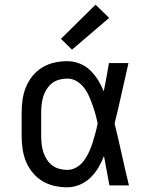

<svg xmlns="http://www.w3.org/2000/svg" viewBox="-20 -788 640 816"><path d="M266 8Q238 8 211 2Q184 -4 160 -18.5Q136 -33 118.5 -54.5Q101 -76 90.5 -101.5Q80 -127 76 -154.5Q72 -182 72 -210V-310Q72 -338 76 -365.5Q80 -393 90.5 -418.5Q101 -444 118.5 -465.5Q136 -487 160 -501.5Q184 -516 211 -522Q238 -528 266 -528Q293 -528 318.5 -518Q344 -508 363 -489.5Q382 -471 396.5 -448Q411 -425 421 -400Q427 -430 432.5 -460Q438 -490 443 -520H526Q511 -456 497 -391.5Q483 -327 467 -263Q483 -198 497.5 -132Q512 -66 528 0H445Q439 -31 433.5 -62Q428 -93 422 -125Q412 -99 398 -75.5Q384 -52 364.5 -33Q345 -14 319 -3Q293 8 266 8ZM266 -66Q287 -66 305.5 -77Q324 -88 336.5 -105Q349 -122 358 -141.5Q367 -161 373.5 -181.5Q380 -202 385.5 -222.5Q391 -243 395 -263Q391 -283 385.5 -303Q380 -323 373 -342.5Q366 -362 357.5 -381Q349 -400 336 -416.5Q323 -433 305 -443.5Q287 -454 266 -454Q249 -454 232 -449.5Q215 -445 201.5 -434.5Q188 -424 178.5 -409Q169 -394 164 -378Q159 -362 157 -344.5Q155 -327 155 -310V-210Q155 -193 157 -175.5Q159 -158 164 -142Q169 -126 178.5 -111Q188 -96 201.5 -85.5Q215 -75 232 -70.5Q249 -66 266 -66ZM286 -577 239 -623 386 -768 444 -712Z"/></svg>

Font: Iosevka SS04 Extended
Style: Regular
Weight: 400
Width: 7
Monospace: yes
Designer: Belleve Invis
Foundry: Belleve Invis
Version: Version 19.0.0; ttfautohint (v1.8.4)